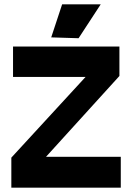

<svg xmlns="http://www.w3.org/2000/svg" viewBox="-20 -864 608 884"><path d="M32.2 0V-138.2L374 -509.8H40V-649.9H529.8V-514.2L191.9 -142.1H536.1V0ZM215.8 -691.9 266.1 -844.2H443.8L341.8 -688Z"/></svg>

Font: Apfel Grotezk
Style: Bold
Weight: 700
Designer: Luigi Gorlero
Foundry: Collletttivo
Version: Version 2.000;FEAKit 1.0